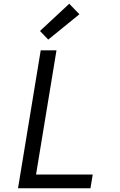

<svg xmlns="http://www.w3.org/2000/svg" viewBox="-20 -1003 640 1023"><path d="M76 0 197 -735H281L172 -73H474L462 0ZM237 -792 193 -838 349 -983 403 -927Z"/></svg>

Font: Iosevka Extended
Style: Italic
Weight: 400
Width: 7
Italic angle: -9°
Monospace: yes
Designer: Belleve Invis
Foundry: Belleve Invis
Version: Version 32.5.0; ttfautohint (v1.8.4)